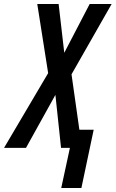

<svg xmlns="http://www.w3.org/2000/svg" viewBox="-79 -734 574 953"><path d="M225 199H325L386 -90H315L276 -365L475 -714H366L240 -472L212 -714H106L160 -371L-59 0H50L196 -263L224 0H268Z"/></svg>

Font: Noto Sans UI Condensed Medium
Style: Italic
Weight: 500
Width: 3
Italic angle: -12°
Designer: Monotype Design Team
Foundry: Monotype Imaging Inc.
Version: Version 1.901